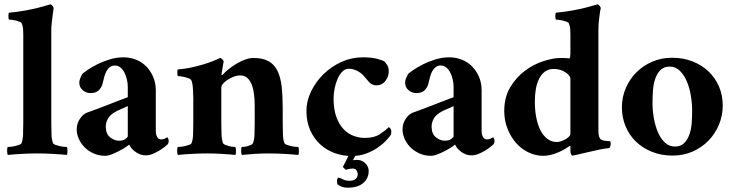

<svg xmlns="http://www.w3.org/2000/svg" viewBox="-20 -715 3405 891"><path d="M88 -558Q88 -571 87 -582Q86 -593 81 -606Q79 -611 71.5 -614Q64 -617 54.5 -619.5Q45 -622 36 -623Q27 -624 22 -624Q21 -624 20 -628.5Q19 -633 19 -638.5Q19 -644 19.5 -649.5Q20 -655 22 -656Q64 -660 99 -666.5Q134 -673 159 -679.5Q184 -686 198.5 -690.5Q213 -695 214 -695Q219 -694 223.5 -688Q228 -682 229 -678Q226 -660 224 -642Q222 -626 220 -608Q218 -590 218 -575V-145Q218 -113 219 -89.5Q220 -66 226 -51Q228 -46 236.5 -43Q245 -40 255 -37.5Q265 -35 275 -34Q285 -33 290 -33Q292 -30 292.5 -25Q293 -20 293 -14Q293 -8 292.5 -3Q292 2 290 4Q261 1 223 -1Q185 -3 153 -3Q121 -3 83 -1Q45 1 16 4Q15 2 14 -3Q13 -8 13 -14Q13 -20 13.5 -25Q14 -30 16 -33Q21 -33 31 -34Q41 -35 51 -37.5Q61 -40 69.5 -43Q78 -46 80 -51Q86 -66 87 -89.5Q88 -113 88 -145Z M532 -62Q551 -62 562 -70Q573 -78 573 -83V-223Q558 -215 540 -208Q522 -201 507 -191Q486 -177 478 -159Q470 -141 471 -124Q472 -92 492 -77Q512 -62 532 -62ZM467 8Q439 8 414.5 -3Q390 -14 373 -31Q356 -48 346 -70Q336 -92 336 -114Q336 -143 352 -165.5Q368 -188 388 -194Q402 -199 425.5 -207.5Q449 -216 475.5 -226.5Q502 -237 528 -247Q554 -257 573 -264V-311Q573 -330 568.5 -348Q564 -366 556.5 -380Q549 -394 538 -402.5Q527 -411 514 -411Q500 -411 490.5 -404Q481 -397 474.5 -385.5Q468 -374 464 -359Q460 -344 456 -327Q452 -310 439 -296.5Q426 -283 400 -283Q380 -283 364 -296.5Q348 -310 348 -331Q348 -341 352 -351Q356 -361 362 -372Q367 -377 385 -389.5Q403 -402 429.5 -415.5Q456 -429 488 -439Q520 -449 553 -449Q584 -449 611.5 -438Q639 -427 659 -406.5Q679 -386 691 -358Q703 -330 703 -296V-109Q703 -89 710 -78.5Q717 -68 727 -68Q738 -68 745.5 -72Q753 -76 756 -78Q759 -76 761 -71Q763 -66 763 -61Q763 -53 759 -46Q754 -41 743 -32.5Q732 -24 718 -15.5Q704 -7 688 -0.5Q672 6 656 6Q631 6 609 -10Q587 -26 580 -44Q577 -41 564 -32.5Q551 -24 534 -15Q517 -6 499 1Q481 8 467 8Z M1156 -446Q1199 -446 1225.5 -431.5Q1252 -417 1267 -387.5Q1282 -358 1287 -313.5Q1292 -269 1292 -210V-145Q1292 -113 1293 -89.5Q1294 -66 1300 -51Q1302 -46 1310.5 -43Q1319 -40 1329 -37.5Q1339 -35 1349 -34Q1359 -33 1364 -33Q1366 -30 1366.5 -25Q1367 -20 1367 -14Q1367 -8 1366.5 -3Q1366 2 1364 4Q1335 1 1297 -1Q1259 -3 1227 -3Q1195 -3 1163 -1Q1131 1 1102 4Q1101 2 1100 -3Q1099 -8 1099 -14Q1099 -20 1099.5 -25Q1100 -30 1102 -33Q1107 -33 1115 -34Q1123 -35 1131 -37.5Q1139 -40 1145.5 -43Q1152 -46 1154 -51Q1160 -66 1161 -89.5Q1162 -113 1162 -145V-224Q1162 -251 1159 -276.5Q1156 -302 1148.5 -321.5Q1141 -341 1128 -353Q1115 -365 1095 -365Q1080 -365 1064.5 -359Q1049 -353 1036 -344.5Q1023 -336 1015 -326.5Q1007 -317 1007 -309V-145Q1007 -117 1008 -91.5Q1009 -66 1015 -51Q1017 -46 1024.5 -43Q1032 -40 1041 -37.5Q1050 -35 1058.5 -34Q1067 -33 1072 -33Q1074 -30 1074.5 -25Q1075 -20 1075 -14Q1075 -8 1074.5 -3Q1074 2 1072 4Q1043 1 1008.5 -1Q974 -3 942 -3Q910 -3 872 -1Q834 1 805 4Q804 2 803 -3Q802 -8 802 -14Q802 -20 802.5 -25Q803 -30 805 -33Q810 -33 820 -34Q830 -35 840 -37.5Q850 -40 858.5 -43Q867 -46 869 -51Q875 -66 876 -89.5Q877 -113 877 -145V-260Q877 -264 876.5 -275Q876 -286 875.5 -299Q875 -312 873 -324Q871 -336 868 -342Q865 -348 856 -351.5Q847 -355 836.5 -357.5Q826 -360 817 -361Q808 -362 805 -362Q804 -363 803.5 -368Q803 -373 803 -378.5Q803 -384 803.5 -388.5Q804 -393 806 -393Q835 -395 863.5 -401Q892 -407 918 -414.5Q944 -422 965.5 -430.5Q987 -439 1001 -446Q1006 -446 1012 -439.5Q1018 -433 1018 -429Q1017 -426 1015.5 -417Q1014 -408 1012.5 -398Q1011 -388 1009.5 -380Q1008 -372 1008 -372Q1008 -367 1009 -366Q1011 -366 1012.5 -367.5Q1014 -369 1016 -371Q1027 -383 1043.5 -396Q1060 -409 1079.5 -420.5Q1099 -432 1119 -439Q1139 -446 1156 -446Z M1784 -382Q1784 -360 1768.5 -339.5Q1753 -319 1726 -319Q1706 -319 1692 -335Q1678 -351 1666 -365Q1653 -379 1635 -387.5Q1617 -396 1598 -396Q1582 -396 1569 -383Q1556 -370 1547 -350Q1538 -330 1533 -305.5Q1528 -281 1528 -258Q1528 -206 1541.5 -170.5Q1555 -135 1576 -114Q1597 -93 1622.5 -84Q1648 -75 1672 -75Q1716 -75 1741.5 -91.5Q1767 -108 1784 -125Q1789 -123 1792.5 -117Q1796 -111 1796 -106Q1796 -93 1793 -88Q1786 -78 1770.5 -61.5Q1755 -45 1731.5 -29Q1708 -13 1678 -2Q1648 9 1612 9Q1570 9 1532 -5Q1494 -19 1465 -46Q1436 -73 1419 -112Q1402 -151 1402 -200Q1402 -246 1423.5 -290.5Q1445 -335 1481 -370.5Q1517 -406 1564 -427.5Q1611 -449 1663 -449Q1705 -449 1730.5 -442Q1756 -435 1764 -430Q1771 -422 1777.5 -412Q1784 -402 1784 -382ZM1618 28Q1621 28 1625 28Q1628 27 1631.5 27Q1635 27 1637 27Q1659 27 1675 42.5Q1691 58 1691 78Q1691 113 1665.5 134.5Q1640 156 1594 156Q1577 156 1564 150.5Q1551 145 1546 140Q1545 138 1544.5 132Q1544 126 1544 123Q1544 118 1546.5 113.5Q1549 109 1551 109Q1555 109 1569.5 116.5Q1584 124 1601 124Q1622 124 1631 115Q1640 106 1640 95Q1640 84 1634.5 75.5Q1629 67 1616 67Q1611 67 1602.5 68.5Q1594 70 1586 73Q1585 73 1582.5 71Q1580 69 1577.5 66.5Q1575 64 1573 61.5Q1571 59 1572 57Q1579 46 1586.5 29.5Q1594 13 1600 2H1632Z M2044 -62Q2063 -62 2074 -70Q2085 -78 2085 -83V-223Q2070 -215 2052 -208Q2034 -201 2019 -191Q1998 -177 1990 -159Q1982 -141 1983 -124Q1984 -92 2004 -77Q2024 -62 2044 -62ZM1979 8Q1951 8 1926.5 -3Q1902 -14 1885 -31Q1868 -48 1858 -70Q1848 -92 1848 -114Q1848 -143 1864 -165.5Q1880 -188 1900 -194Q1914 -199 1937.5 -207.5Q1961 -216 1987.5 -226.5Q2014 -237 2040 -247Q2066 -257 2085 -264V-311Q2085 -330 2080.5 -348Q2076 -366 2068.5 -380Q2061 -394 2050 -402.5Q2039 -411 2026 -411Q2012 -411 2002.5 -404Q1993 -397 1986.5 -385.5Q1980 -374 1976 -359Q1972 -344 1968 -327Q1964 -310 1951 -296.5Q1938 -283 1912 -283Q1892 -283 1876 -296.5Q1860 -310 1860 -331Q1860 -341 1864 -351Q1868 -361 1874 -372Q1879 -377 1897 -389.5Q1915 -402 1941.5 -415.5Q1968 -429 2000 -439Q2032 -449 2065 -449Q2096 -449 2123.5 -438Q2151 -427 2171 -406.5Q2191 -386 2203 -358Q2215 -330 2215 -296V-109Q2215 -89 2222 -78.5Q2229 -68 2239 -68Q2250 -68 2257.5 -72Q2265 -76 2268 -78Q2271 -76 2273 -71Q2275 -66 2275 -61Q2275 -53 2271 -46Q2266 -41 2255 -32.5Q2244 -24 2230 -15.5Q2216 -7 2200 -0.5Q2184 6 2168 6Q2143 6 2121 -10Q2099 -26 2092 -44Q2089 -41 2076 -32.5Q2063 -24 2046 -15Q2029 -6 2011 1Q1993 8 1979 8Z M2549 -395Q2525 -395 2508.5 -382.5Q2492 -370 2481.5 -349Q2471 -328 2466.5 -300.5Q2462 -273 2462 -243Q2462 -202 2469 -167.5Q2476 -133 2489 -108.5Q2502 -84 2521 -70Q2540 -56 2563 -56Q2574 -56 2585 -60Q2596 -64 2605.5 -69.5Q2615 -75 2621 -81.5Q2627 -88 2627 -93V-350Q2627 -364 2604 -379.5Q2581 -395 2549 -395ZM2582 -446Q2599 -446 2607.5 -445.5Q2616 -445 2622 -444Q2625 -444 2626 -452.5Q2627 -461 2627 -467V-558Q2627 -572 2626 -582.5Q2625 -593 2620 -606Q2618 -611 2610 -614Q2602 -617 2592.5 -619.5Q2583 -622 2574 -623Q2565 -624 2560 -624Q2559 -624 2558 -628.5Q2557 -633 2557 -638.5Q2557 -644 2557.5 -649.5Q2558 -655 2560 -656Q2602 -660 2637 -666.5Q2672 -673 2697.5 -679.5Q2723 -686 2737.5 -690.5Q2752 -695 2753 -695Q2758 -694 2762.5 -688Q2767 -682 2768 -678Q2765 -665 2763 -649Q2761 -635 2759 -616.5Q2757 -598 2757 -577V-108Q2757 -76 2768.5 -68Q2780 -60 2811 -60Q2814 -57 2814 -47Q2814 -37 2808 -28Q2786 -26 2758 -20Q2730 -14 2704.5 -8Q2679 -2 2660 2.5Q2641 7 2636 7Q2633 7 2630 0.5Q2627 -6 2627 -17V-33Q2627 -35 2626.5 -37.5Q2626 -40 2624 -38Q2618 -34 2605.5 -26Q2593 -18 2576.5 -10.5Q2560 -3 2540.5 2.5Q2521 8 2501 8Q2465 8 2432 -8Q2399 -24 2374.5 -52Q2350 -80 2335 -118Q2320 -156 2320 -200Q2320 -264 2348 -310.5Q2376 -357 2416.5 -387Q2457 -417 2502.5 -431.5Q2548 -446 2582 -446Z M3088 -406Q3061 -406 3045 -390Q3029 -374 3020.5 -349Q3012 -324 3010 -294Q3008 -264 3008 -237Q3008 -204 3014 -168.5Q3020 -133 3032.5 -103Q3045 -73 3065 -54Q3085 -35 3112 -35Q3139 -35 3155 -51Q3171 -67 3179.5 -91.5Q3188 -116 3190 -145.5Q3192 -175 3192 -202Q3192 -235 3186 -271Q3180 -307 3167.5 -337Q3155 -367 3135 -386.5Q3115 -406 3088 -406ZM3099 -447Q3151 -447 3194 -430Q3237 -413 3268 -383.5Q3299 -354 3316.5 -313.5Q3334 -273 3334 -225Q3334 -178 3316 -135.5Q3298 -93 3267 -61.5Q3236 -30 3193.5 -11.5Q3151 7 3101 7Q3049 7 3005.5 -10.5Q2962 -28 2931 -58Q2900 -88 2883 -129Q2866 -170 2866 -217Q2866 -264 2884 -306Q2902 -348 2933.5 -379.5Q2965 -411 3007.5 -429Q3050 -447 3099 -447Z"/></svg>

Font: Vermiglione
Style: Bold
Weight: 700
Version: Version 1.000